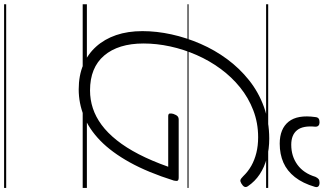

<svg xmlns="http://www.w3.org/2000/svg" viewBox="-334 -836 1545 916"><g transform="rotate(90 438.0 -377.5)"><path d="M406 19Q340 19 289 -2.5Q238 -24 202 -64Q166 -104 147 -159.5Q128 -215 128 -285Q128 -353 143.5 -423.5Q159 -494 188.5 -562Q218 -630 261.5 -689Q305 -748 362 -793.5Q419 -839 489 -864.5Q559 -890 641 -890Q691 -890 734 -878.5Q777 -867 811 -844.5Q845 -822 868 -788Q874 -779 870.5 -771.5Q867 -764 855 -757Q845 -751 838.5 -752.5Q832 -754 820 -766Q798 -789 770.5 -804.5Q743 -820 709 -828.5Q675 -837 634 -837Q566 -837 506 -814Q446 -791 396.5 -751Q347 -711 308 -658Q269 -605 242 -543.5Q215 -482 201 -417.5Q187 -353 187 -290Q187 -230 201.5 -183Q216 -136 244.5 -102.5Q273 -69 314.5 -52Q356 -35 411 -35Q455 -35 496 -48.5Q537 -62 575 -90Q613 -118 648.5 -162.5Q684 -207 715.5 -268Q747 -329 775 -408H534Q522 -408 521 -415.5Q520 -423 523 -433Q528 -447 534 -452.5Q540 -458 550 -458H826Q839 -458 841.5 -453Q844 -448 841 -435Q802 -311 754 -224.5Q706 -138 650.5 -84Q595 -30 533 -5.5Q471 19 406 19ZM665 -940Q594 -940 560 -982.5Q526 -1025 538 -1110Q539 -1121 545 -1125.5Q551 -1130 563 -1130Q573 -1130 578.5 -1125Q584 -1120 584 -1110Q578 -1051 600.5 -1023Q623 -995 670 -995Q725 -995 765.5 -1024.5Q806 -1054 823 -1110Q828 -1121 834 -1125.5Q840 -1130 851 -1130Q863 -1130 868.5 -1124.5Q874 -1119 871 -1108Q854 -1050 824.5 -1012.5Q795 -975 755 -957.5Q715 -940 665 -940ZM0 365H876V375H0ZM0 -20H876V0H0ZM0 -505H876V-500H0ZM0 -885H876V-875H0Z"/></g></svg>

Font: Playwrite DK Uloopet Guides
Style: Regular
Weight: 400
Designer: Veronika Burian, José Scaglione
Foundry: TypeTogether
Version: Version 1.003